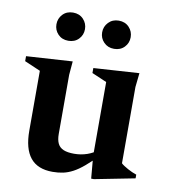

<svg xmlns="http://www.w3.org/2000/svg" viewBox="-78 -737 722 815"><g transform="rotate(10 283.0 -329.5)"><path d="M201 -152Q201 -126 208.8 -110.2Q216.5 -94.5 233.8 -87.2Q251 -80 279.5 -80Q309 -80 335.5 -89.2Q362 -98.5 378 -113L393 -94.5Q361 -62 336.2 -41Q311.5 -20 290.2 -8.8Q269 2.5 248 7Q227 11.5 202.5 11.5Q138 11.5 106.8 -27.2Q75.5 -66 75.5 -143.5V-401.5L7 -431V-452.5L206 -465L201 -406.5ZM369.5 11.5 361 -85.5V-403.5L297 -431V-452.5L493.5 -465L487 -404.5V-75.5Q492 -70.5 500 -65.5Q508 -60.5 517.2 -55.2Q526.5 -50 536.2 -45.8Q546 -41.5 555 -38.5V-22.5L381.5 11.5ZM172 -548Q144.5 -548 127.5 -565.8Q110.5 -583.5 110.5 -608.5Q110.5 -633.5 127.5 -651.5Q144.5 -669.5 172 -669.5Q199.5 -669.5 216.5 -651.5Q233.5 -633.5 233.5 -608.5Q233.5 -583.5 216.5 -565.8Q199.5 -548 172 -548ZM369 -548Q342 -548 324.8 -565.8Q307.5 -583.5 307.5 -608.5Q307.5 -633.5 324.8 -651.5Q342 -669.5 369 -669.5Q396.5 -669.5 413.5 -651.5Q430.5 -633.5 430.5 -608.5Q430.5 -583.5 413.5 -565.8Q396.5 -548 369 -548Z"/></g></svg>

Font: Newsreader 36pt SemiBold
Style: Regular
Weight: 600
Designer: Hugues Gentile
Foundry: Production Type
Version: Version 1.003